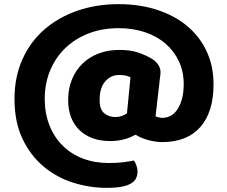

<svg xmlns="http://www.w3.org/2000/svg" viewBox="-20 -681 1096 927"><path d="M731 -119Q737 -117 746 -114.5Q755 -112 763 -112Q812 -112 839.5 -157.5Q867 -203 867 -275Q867 -335 844 -384.5Q821 -434 779.5 -470Q738 -506 680 -525.5Q622 -545 553 -545Q473 -545 407.5 -519.5Q342 -494 295 -448.5Q248 -403 222 -340.5Q196 -278 196 -204Q196 -133 219 -75.5Q242 -18 283 22.5Q324 63 380.5 84.5Q437 106 505 106Q548 106 577.5 102Q607 98 627 94Q634 105 639 119Q644 133 644 146Q644 165 637 179.5Q630 194 613 204.5Q596 215 567 220.5Q538 226 494 226Q413 226 333.5 201Q254 176 191 123.5Q128 71 89 -10Q50 -91 50 -204Q50 -309 88 -394Q126 -479 193.5 -538Q261 -597 353 -629Q445 -661 552 -661Q654 -661 738.5 -633.5Q823 -606 883.5 -555.5Q944 -505 977.5 -433.5Q1011 -362 1011 -274Q1011 -140 947 -67.5Q883 5 763 5Q733 5 698 -4Q663 -13 634 -31Q611 -17 580 -8.5Q549 0 511 0Q466 0 429 -13Q392 -26 365 -51.5Q338 -77 323.5 -114Q309 -151 309 -198Q309 -252 327 -296.5Q345 -341 377.5 -373Q410 -405 455.5 -422.5Q501 -440 557 -440Q611 -440 649.5 -426.5Q688 -413 715 -396Q734 -384 744.5 -367.5Q755 -351 755 -333Q755 -327 754.5 -321.5Q754 -316 753 -311ZM461 -198Q461 -153 483 -134.5Q505 -116 536 -116Q569 -116 593 -134L610 -308Q600 -313 587.5 -316Q575 -319 555 -319Q515 -319 488 -288Q461 -257 461 -198Z"/></svg>

Font: Baloo Bhai 2
Style: Bold
Weight: 700
Designer: Supriya Tembe, Noopur Datye and Ek Type
Foundry: Ek Type
Version: Version 1.640;PS 1.000;hotconv 16.6.51;makeotf.lib2.5.65220;